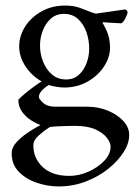

<svg xmlns="http://www.w3.org/2000/svg" viewBox="-20 -449 495 691"><path d="M294 -65Q333 -65 367.5 -51Q402 -37 423.5 -14Q445 9 445 37Q445 67 424.5 99Q404 131 369 159Q334 187 288 204.5Q242 222 191 222Q152 222 113 209Q74 196 48 169.5Q22 143 22 103Q22 81 41 61Q60 41 85 25Q110 9 126 1Q109 -5 90.5 -17Q72 -29 59 -47.5Q46 -66 46 -90Q55 -100 71.5 -113.5Q88 -127 104.5 -139Q121 -151 130 -156Q94 -176 71.5 -210.5Q49 -245 49 -281Q49 -320 70.5 -353.5Q92 -387 129.5 -408Q167 -429 214 -429Q246 -429 268 -420.5Q290 -412 303 -407Q317 -402 317.5 -402Q318 -402 325 -400L430 -415Q439 -412 439 -405Q439 -399 432 -384.5Q425 -370 417 -365Q405 -366 390 -366.5Q375 -367 364 -368Q353 -369 353 -369Q349 -369 349 -366Q353 -362 364.5 -336.5Q376 -311 376 -277Q376 -243 354.5 -210Q333 -177 295.5 -155.5Q258 -134 211 -134Q198 -134 181 -137Q164 -140 156 -143Q143 -136 131.5 -124Q120 -112 120 -100Q120 -93 135 -79Q150 -65 179 -65ZM249 4Q240 4 219.5 4.5Q199 5 180.5 6Q162 7 158 9Q142 19 121 37Q100 55 100 74Q100 121 134 152.5Q168 184 230 184Q264 184 298 169Q332 154 355 130Q378 106 378 79Q378 65 365 47.5Q352 30 324 17Q296 4 249 4ZM210 -399Q182 -399 163 -382Q144 -365 134 -339Q124 -313 124 -285Q124 -255 135 -227Q146 -199 167 -181Q188 -163 218 -163Q245 -163 263.5 -179.5Q282 -196 291.5 -221.5Q301 -247 301 -274Q301 -305 291 -333.5Q281 -362 261 -380.5Q241 -399 210 -399Z"/></svg>

Font: Amiri Quran
Style: Regular
Weight: 400
Designer: Khaled Hosny
Version: Version 0.117